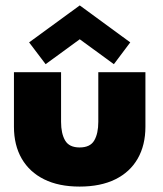

<svg xmlns="http://www.w3.org/2000/svg" viewBox="-20 -677 602 709"><path d="M205.5 -227Q205.5 -184 220.5 -158.2Q235.5 -132.5 274 -132.5Q313 -132.5 328 -158.2Q343 -184 343 -227V-410.5H517V-209Q517 -141 488.5 -91.2Q460 -41.5 405.8 -14.8Q351.5 12 274 12Q197 12 143 -14.8Q89 -41.5 60.2 -91.2Q31.5 -141 31.5 -209V-410.5H205.5ZM400.5 -440 274.5 -532 148.5 -440 87.5 -520.5 274.5 -657 461 -520.5Z"/></svg>

Font: League Spartan Thin ExtraBold
Style: Regular
Weight: 800
Version: Version 2.002